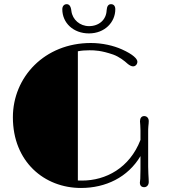

<svg xmlns="http://www.w3.org/2000/svg" viewBox="-20 -910 831 939"><path d="M43 -336.4C43 -119.1 196.8 9.3 376 9.3C496.6 9.3 605 -42.5 667 -146.5V-82.5C667 -66.4 666.5 -42.5 666 -35.6C665 -27.3 664.1 -20.5 664.1 -17.1C664.1 -2 671.9 5.4 685.5 5.4C697.3 5.4 707.5 -4.4 707.5 -20C707.5 -31.2 706.5 -41.5 705.6 -60.1C705.1 -69.3 704.6 -82 704.6 -95.7V-256.3C704.6 -273.4 704.6 -283.7 705.6 -293C706.5 -301.8 707.5 -309.1 707.5 -317.9C707.5 -331.5 699.2 -342.3 685.1 -342.3C671.4 -342.3 664.6 -331.5 664.6 -316.4C664.6 -311.5 665 -305.7 666 -297.9C666.5 -291 667 -282.7 667 -272.5V-225.6C613.8 -88.4 497.6 -26.9 381.3 -26.9C375.5 -26.9 368.2 -26.9 360.8 -27.3V-659.2C377.9 -662.6 395.5 -664.1 417.5 -664.1C444.3 -664.1 475.1 -663.1 533.7 -643.1C563.5 -632.3 589.8 -611.3 603.5 -598.6C613.3 -590.3 623 -585.4 630.9 -585.4C643.1 -585.4 651.9 -596.2 651.9 -608.4C651.9 -621.6 631.8 -643.6 576.2 -668.5C535.2 -687 480 -699.7 424.3 -699.7C197.8 -699.7 43 -532.7 43 -336.4ZM415 -746.6C492.2 -746.6 543.9 -801.3 543.9 -864.7C543.9 -879.9 536.6 -889.6 522.9 -889.6C509.8 -889.6 502.9 -879.4 501.5 -859.4C499.5 -813 463.9 -782.2 415.5 -782.2C371.1 -782.2 334.5 -813.5 329.1 -856.4C326.7 -879.9 318.4 -889.6 306.2 -889.6C293.5 -889.6 284.7 -879.9 284.7 -864.7C284.7 -798.3 338.4 -746.6 415 -746.6Z"/></svg>

Font: Limelight
Style: Regular
Weight: 400
Designer: Nicole Fally
Foundry: Nicole Fally
Version: Version 1.002